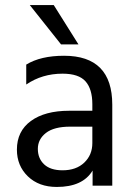

<svg xmlns="http://www.w3.org/2000/svg" viewBox="-20 -736 532 761"><path d="M228 -61Q282 -61 314 -91.5Q346 -122 346 -169V-234H258Q194 -234 162 -209Q130 -184 130 -146Q130 -108 155 -84.5Q180 -61 228 -61ZM347 -60Q308 5 205 5Q134 5 90.5 -37Q47 -79 47 -143Q47 -216 102.5 -256.5Q158 -297 254 -297H346V-323Q346 -383 319 -413.5Q292 -444 228 -444Q147 -444 84 -401V-480Q141 -515 234 -515Q425 -515 425 -321V0H347ZM291 -560H222L98 -716H193Z"/></svg>

Font: Hind Siliguri
Style: Regular
Weight: 400
Designer: Jyotish Sonowal
Foundry: Indian Type Foundry
Version: Version 1.000;PS 1.0;hotconv 1.0.86;makeotf.lib2.5.63406; tt